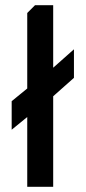

<svg xmlns="http://www.w3.org/2000/svg" viewBox="-20 -720 330 740"><path d="M85 -269 25 -220V-330L85 -379V-670L115 -700H185V-459L265 -530V-420L185 -349V0H85Z"/></svg>

Font: Scada
Style: Regular
Weight: 400
Designer: Jovanny Lemonad
Foundry: Jovanny Lemonad
Version: Version 3.005; ttfautohint (v0.91) -l 8 -r 50 -G 200 -x 0 -w